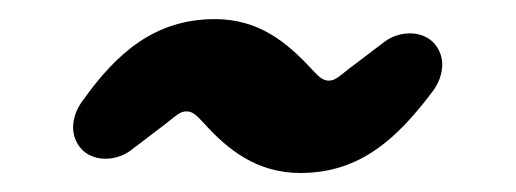

<svg xmlns="http://www.w3.org/2000/svg" viewBox="-20 -331 540 201"><path d="M345.7 -259.3C334.5 -250.5 330.6 -246.6 324.2 -246.6C316.4 -246.6 311.5 -253.4 305.7 -259.3C279.8 -287.1 250.5 -311 205.1 -311C142.1 -311 102.1 -275.4 66.9 -226.1C54.2 -209.5 52.2 -188 66.4 -173.8C79.6 -161.1 102.5 -162.6 117.2 -173.8L153.8 -201.7C165 -210.4 168.5 -214.4 175.3 -214.4C183.1 -214.4 188 -207.5 193.8 -201.7C218.8 -173.8 249.5 -149.9 294.4 -149.9C357.4 -149.9 396 -186.5 432.6 -234.9C445.3 -251.5 447.3 -272.9 433.1 -287.1C419.9 -299.8 397 -298.3 382.3 -287.1Z"/></svg>

Font: Supermercado One
Style: Regular
Weight: 400
Designer: James Grieshaber
Foundry: James Grieshaber
Version: Version 1.002